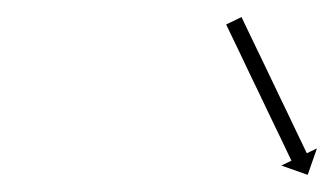

<svg xmlns="http://www.w3.org/2000/svg" viewBox="-20 -364 391 225"><path d="M263.9 -342.2C263.6 -342.8 263.3 -343.4 263.1 -344L245 -335.3C245.3 -334.7 245.6 -334.1 245.9 -333.5C246.7 -331.8 247.5 -330.2 248.3 -328.5C249.6 -325.8 250.8 -323.2 252.1 -320.6C253.7 -317.2 255.3 -313.8 257 -310.4C258.9 -306.4 260.8 -302.3 262.8 -298.3C264.9 -293.8 267.1 -289.3 269.2 -284.8C271.5 -280 273.8 -275.2 276.1 -270.4C278.5 -265.4 280.9 -260.5 283.3 -255.5C285.7 -250.6 288 -245.6 290.4 -240.6C292.7 -235.8 295 -231 297.3 -226.2C299.5 -221.7 301.6 -217.2 303.8 -212.7C305.7 -208.7 307.6 -204.7 309.6 -200.7C311.2 -197.2 312.8 -193.8 314.5 -190.4C315.7 -187.8 317 -185.2 318.2 -182.6C319.1 -180.9 319.9 -179.2 320.7 -177.5C321 -176.9 321.2 -176.3 321.5 -175.7L309.7 -170L340.6 -159.1L351.4 -190.1L339.6 -184.4C339.3 -185 339 -185.6 338.7 -186.1C337.9 -187.8 337.1 -189.5 336.3 -191.2C335 -193.8 333.8 -196.5 332.5 -199.1C330.9 -202.5 329.2 -205.9 327.6 -209.3C325.7 -213.3 323.8 -217.3 321.8 -221.4C319.7 -225.9 317.5 -230.4 315.4 -234.9C313.1 -239.7 310.8 -244.5 308.4 -249.3C306.1 -254.2 303.7 -259.2 301.3 -264.2C298.9 -269.1 296.6 -274.1 294.2 -279C291.9 -283.9 289.6 -288.7 287.3 -293.5C285.1 -298 283 -302.5 280.8 -306.9C278.9 -311 276.9 -315 275 -319C273.4 -322.4 271.8 -325.8 270.1 -329.2C268.9 -331.9 267.6 -334.5 266.3 -337.1C265.5 -338.8 264.7 -340.5 263.9 -342.2Z"/></svg>

Font: FRB American Cursive Just Arrows
Style: Bold Italic
Weight: 700
Italic angle: -25°
Version: Version 2.0;Modular Font Editor K font №1